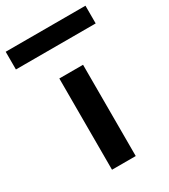

<svg xmlns="http://www.w3.org/2000/svg" viewBox="-259 -824 802 911"><g transform="rotate(-30 141.5 -368.5)"><path d="M80 0V-500H210V0ZM-77 -640V-737H360V-640Z"/></g></svg>

Font: Panamera
Style: Bold
Weight: 700
Designer: Bastien Sozeau
Foundry: NBR — Bastien Sozeau
Version: Version 3.002; ttfautohint (v1.8.4.7-5d5b);gftools[0.9.33]